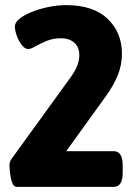

<svg xmlns="http://www.w3.org/2000/svg" viewBox="-20 -728 543 748"><path d="M44 0Q34 0 28 -15Q22 -30 19.5 -50Q17 -70 17 -84Q17 -91 18.5 -96.5Q20 -102 25 -109L248 -417Q268 -443 278.5 -466.5Q289 -490 289 -513Q289 -545 269 -562Q249 -579 219 -579Q187 -579 161.5 -568.5Q136 -558 118 -547.5Q100 -537 90 -537Q77 -537 65 -552.5Q53 -568 45.5 -588.5Q38 -609 38 -626Q38 -640 55.5 -654.5Q73 -669 102.5 -681Q132 -693 167.5 -700.5Q203 -708 238 -708Q344 -708 399.5 -654.5Q455 -601 455 -519Q455 -474 438.5 -434Q422 -394 393 -354L238 -139H423Q458 -139 458 -83V-55Q458 0 423 0Z"/></svg>

Font: Asap Semi Condensed ExtraBold
Style: Regular
Weight: 800
Width: 4
Designer: Pablo Cosgaya
Foundry: Omnibus-Type
Version: Version 3.001; ttfautohint (v1.8.4.7-5d5b)